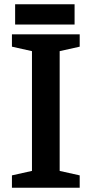

<svg xmlns="http://www.w3.org/2000/svg" viewBox="-20 -881 430 901"><path d="M260 -641V-79L354 -58V0H36V-58L130 -79V-641L36 -662V-720H354V-662ZM51 -766V-861H330V-766Z"/></svg>

Font: Domine
Style: Regular
Weight: 400
Designer: Pablo Impallari, Rodrigo Fuenzalida, Brenda Gallo
Foundry: Pablo Impallari, Rodrigo Fuenzalida, Brenda Gallo
Version: Version 2.000;September 19, 2022;FontCreator 14.0.0.2877 64-